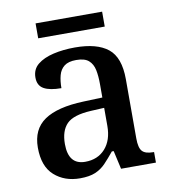

<svg xmlns="http://www.w3.org/2000/svg" viewBox="-79 -746 732 824"><g transform="rotate(-10 287.5 -334.0)"><path d="M204 10Q137 10 92.5 -29.5Q48 -69 48 -151Q48 -231 104.5 -269.5Q161 -308 275 -312L358 -315V-373Q358 -409 352.5 -435.5Q347 -462 329.5 -477.5Q312 -493 275 -493Q241 -493 223 -479Q205 -465 198.5 -440.5Q192 -416 192 -385Q142 -385 116 -399.5Q90 -414 90 -449Q90 -485 116 -506Q142 -527 185 -537Q228 -547 279 -547Q375 -547 423 -508.5Q471 -470 471 -375V-117Q471 -76 484.5 -61Q498 -46 532 -46H536V0H384L366 -80H358Q336 -53 316.5 -32.5Q297 -12 271 -1Q245 10 204 10ZM238 -56Q293 -56 325.5 -92.5Q358 -129 358 -191V-270L300 -267Q223 -263 194 -233.5Q165 -204 165 -146Q165 -56 238 -56ZM131 -613V-678H421V-613Z"/></g></svg>

Font: Noto Nastaliq Urdu Medium
Style: Regular
Weight: 500
Designer: Monotype Design Team (Patrick Giasson: type design, Kamal Mansour: OpenType code, Glenda Bellarosa). Updated by Simon Co
Foundry: Monotype Imaging Inc., Simon Cozens
Version: Version 3.007